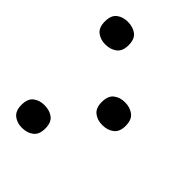

<svg xmlns="http://www.w3.org/2000/svg" viewBox="-217 -838 964 964"><g transform="rotate(45 265.0 -356.5)"><path d="M115 -572Q80 -572 56 -591Q32 -610 32 -652Q32 -696 56 -714.5Q80 -733 115 -733Q152 -733 176.5 -714.5Q201 -696 201 -652Q201 -610 176.5 -591Q152 -572 115 -572ZM391 -275Q355 -275 331 -294Q307 -313 307 -355Q307 -399 331 -418Q355 -437 391 -437Q427 -437 452 -418Q477 -399 477 -355Q477 -313 452 -294Q427 -275 391 -275ZM115 20Q80 20 56 1Q32 -18 32 -60Q32 -104 56 -122.5Q80 -141 115 -141Q152 -141 176.5 -122.5Q201 -104 201 -60Q201 -18 176.5 1Q152 20 115 20Z"/></g></svg>

Font: Noto Sans Mono Condensed
Style: Bold
Weight: 700
Width: 3
Designer: Monotype Design Team
Foundry: Monotype Imaging Inc.
Version: Version 2.014